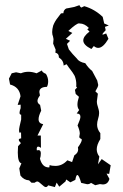

<svg xmlns="http://www.w3.org/2000/svg" viewBox="-20 -721 484 753"><path d="M103.5 -4.4 94.2 -13.7Q73.7 -14.6 60.1 -32.7L55.7 -60.5L64 -80.6Q49.8 -83.5 49.8 -123L50.8 -147.5L62 -159.7Q53.7 -168 53.7 -172.4Q53.7 -177.7 63 -178.2L62.5 -201.7L57.1 -200.7Q54.7 -200.7 54.7 -210.4Q54.7 -219.2 63 -252.4V-271Q56.6 -271.5 56.6 -278.8Q56.6 -285.2 61 -296.9V-310.5L49.3 -309.6L60.5 -343.3Q56.2 -379.9 19.5 -389.6L15.1 -412.6L25.9 -433.6L43 -437.5L62 -433.6Q75.7 -439.5 91.8 -439.5Q106.4 -439.5 123.5 -433.6L144.5 -444.8Q144.5 -438 160.2 -431.2Q168.9 -417 168.9 -402.3Q168.9 -389.6 164.1 -380.4Q134.3 -379.9 134.3 -359.9L136.7 -346.7Q127 -334 127 -325.2Q127 -315.9 137.2 -309.6L141.6 -287.1Q131.3 -266.6 131.3 -253.4Q131.3 -236.8 149.4 -233.9L127 -189.5H140.1L140.6 -141.1Q134.3 -146 129.9 -146Q124 -146 124 -136.2L124.5 -131.3L130.9 -132.3Q140.1 -132.3 140.1 -119.6Q140.1 -107.4 136.7 -98.6Q146 -64.5 170.9 -64.5H173.3L174.8 -73.7Q183.1 -70.3 197.3 -70.3Q224.1 -70.3 244.1 -92.3L262.7 -85.4L271.5 -111.8Q286.6 -121.1 286.6 -135.3L285.6 -143.1Q300.8 -164.1 300.8 -172.9Q300.8 -174.8 299.3 -175.8Q297.9 -176.8 295.9 -177.7Q293.9 -178.7 292.5 -180.2Q291 -181.6 291 -185.1L293 -196.8Q293 -209 284.2 -229Q295.4 -254.4 295.4 -262.7Q295.4 -275.9 280.8 -275.9L290.5 -289.6Q283.7 -297.9 283.7 -311Q283.7 -323.7 289.6 -341.3L276.9 -352.5L273.9 -368.7Q282.2 -377 282.2 -379.4Q282.2 -380.4 280.8 -380.4Q280.3 -380.4 278.8 -379.9Q279.3 -384.8 279.3 -390.1Q279.3 -407.2 272.9 -423.3Q264.2 -438.5 257.1 -447Q250 -455.6 241.2 -469.2L229.5 -463.9Q229.5 -483.9 210.9 -495.6V-496.6Q210.9 -511.7 197.3 -514.2L198.2 -526.4L188.5 -549.8L189.9 -567.4L188 -577.6Q184.6 -585 184.6 -595.2Q184.6 -606 188.5 -620.6Q195.3 -638.2 207 -652.3L219.2 -668.5L229 -669.4V-674.3Q233.9 -689 247.1 -689L271.5 -693.8L291.5 -700.7Q294.4 -693.4 299.3 -691.4L310.5 -696.8Q351.1 -685.1 382.8 -654.8L388.7 -628.9L406.7 -621.1L391.6 -615.7L394.5 -602.5Q381.8 -589.8 381.8 -586.4L383.3 -585L396.5 -589.8L405.3 -568.8Q384.3 -533.2 365.2 -533.2Q356 -533.2 348.1 -540.5L338.4 -528.8Q306.6 -544.4 306.6 -562.5Q306.6 -578.6 331.1 -597.2L322.3 -606L328.6 -611.3Q311.5 -628.9 292.5 -628.9Q291.5 -629.4 290 -629.4Q279.8 -629.4 248 -599.6L263.7 -591.8L238.3 -568.8L254.9 -561L242.7 -548.8L250 -527.3Q263.7 -509.3 281.2 -491.7Q289.6 -478 314.5 -473.1Q326.7 -454.1 341.3 -442.9L361.3 -405.3L364.7 -390.1Q365.2 -389.2 365.2 -388.2Q365.2 -380.9 354 -362.8L363.8 -353.5L359.9 -323.7Q359.9 -316.4 361.3 -311Q362.8 -305.7 364.3 -300.5Q365.7 -295.4 367.2 -290Q368.7 -284.7 368.7 -277.3Q368.7 -267.6 364.7 -255.1Q360.8 -242.7 360.8 -231.9Q360.8 -214.4 373.5 -198.7V-175.8Q359.4 -152.8 359.4 -135.7Q359.4 -120.1 369.6 -106.9L364.3 -76.7L378.9 -97.2L414.1 -72.8L408.2 -39.1L397.9 -40L409.2 -19.5Q403.3 2.4 383.3 2.4L371.6 1L353.5 5.4L336.9 -3.9Q331.5 1.5 321.8 1.5L298.3 -3.9Q289.6 -34.7 283.2 -34.7Q278.8 -34.7 275.4 -15.6L255.9 -5.9L239.7 -17.1L236.8 -9.3L212.4 11.2L202.1 -4.9L195.3 12.7L168.9 5.9Q165 12.7 159.7 12.7Q156.2 12.7 151.9 9.3Q147.5 5.9 142.8 1.7Q138.2 -2.4 133.8 -5.9Q129.4 -9.3 126 -9.3Q122.1 -9.3 115.7 -4.4Z"/></svg>

Font: Truetypewriter PolyglOTT
Style: Regular
Weight: 400
Designer: Sergey Beatoff a.k.a. Sam_T
Version: Version 3.76